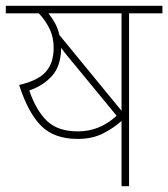

<svg xmlns="http://www.w3.org/2000/svg" viewBox="-20 -642 580 662"><path d="M425 -596V0H399V-225Q374 -202 336.5 -182.5Q299 -163 248 -163Q167 -163 122 -208Q77 -253 46 -349Q111 -364 138 -394.5Q165 -425 165 -477Q165 -513 151.5 -541.5Q138 -570 114 -596H0V-622H540V-596ZM399 -596H147Q160 -580 170 -561.5Q180 -543 185 -521L399 -260ZM243 -412Q224 -435 212 -449.5Q200 -464 191 -477Q190 -415 160 -381Q130 -347 81 -330Q104 -262 141.5 -225.5Q179 -189 249 -189Q324 -189 382 -243Z"/></svg>

Font: Noto Sans Thin
Style: Italic
Weight: 100
Italic angle: -12°
Designer: Monotype Design Team
Foundry: Monotype Imaging Inc.
Version: Version 2.013; ttfautohint (v1.8.4.7-5d5b)